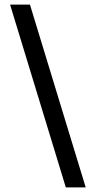

<svg xmlns="http://www.w3.org/2000/svg" viewBox="-20 -770 416 840"><path d="M111 -750 355 50H268L24 -750Z"/></svg>

Font: Haskoy Medium
Style: Regular
Weight: 500
Designer: Ertekin Erdin
Foundry: Ertekin Erdin
Version: Version 1.500; ttfautohint (v1.8.3)